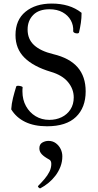

<svg xmlns="http://www.w3.org/2000/svg" viewBox="-20 -696 549 1078"><path d="M244 13Q172 13 121.5 -11.5Q71 -36 43 -82Q45 -114 53 -146Q61 -178 71 -210Q73 -215 82 -214.5Q91 -214 99.5 -211.5Q108 -209 107 -204Q106 -199 106 -193Q106 -187 106 -182Q106 -136 126 -100Q146 -64 180 -43.5Q214 -23 257 -23Q295 -23 326 -38Q357 -53 375.5 -81.5Q394 -110 394 -149Q394 -196 362 -235Q330 -274 265 -293Q168 -322 117.5 -372Q67 -422 67 -499Q67 -584 123 -630Q179 -676 271 -676Q320 -676 362 -663.5Q404 -651 438 -624Q438 -594 434 -567.5Q430 -541 424 -515Q423 -509 414.5 -508.5Q406 -508 398.5 -511.5Q391 -515 391 -521Q393 -554 377.5 -582Q362 -610 331.5 -627Q301 -644 258 -644Q198 -644 166.5 -612Q135 -580 135 -530Q135 -476 171.5 -442.5Q208 -409 279 -392Q371 -370 416 -318Q461 -266 461 -183Q461 -92 406.5 -39.5Q352 13 244 13ZM207 361Q203 363 197 357Q191 351 194 348Q213 329 230 309Q247 289 257.5 268Q268 247 268 224Q268 205 255 199Q229 185 215 170.5Q201 156 201 137Q201 114 217.5 104.5Q234 95 252 95Q276 95 293.5 108Q311 121 320.5 140.5Q330 160 330 182Q330 212 319.5 239.5Q309 267 291.5 290Q274 313 252 331Q230 349 207 361Z"/></svg>

Font: Junicode VF
Style: Regular
Weight: 400
Designer: Peter S. Baker
Version: Version 2.213